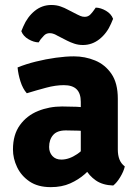

<svg xmlns="http://www.w3.org/2000/svg" viewBox="-20 -736 552 770"><path d="M32 -136.5Q32 -196 59.8 -234.2Q87.5 -272.5 132.5 -290.8Q177.5 -309 229 -309Q252.5 -309 287 -307.8Q321.5 -306.5 349 -301V-206Q326.5 -211 296 -212Q265.5 -213 244 -213Q209 -213 193 -194.5Q177 -176 177 -146.5Q177 -125 190 -110.5Q203 -96 226 -96Q257 -96 289.5 -118Q322 -140 344 -179.5L365 -83Q345.5 -60 320.2 -37.8Q295 -15.5 261.5 -0.5Q228 14.5 183.5 14.5Q132 14.5 98.5 -8.2Q65 -31 48.5 -65.8Q32 -100.5 32 -136.5ZM480.5 -68.5Q476 -48.5 462.2 -25.8Q448.5 -3 434 8Q391.5 6.5 364.2 -12.5Q337 -31.5 322.5 -58.8Q308 -86 304 -112.5V-327.5Q304 -361.5 287.2 -378Q270.5 -394.5 236 -394.5Q203 -394.5 164.8 -384.2Q126.5 -374 87.5 -362Q71.5 -380 62.2 -409Q53 -438 50.5 -465.5Q83.5 -479 123.8 -489Q164 -499 204 -504.5Q244 -510 276.5 -510Q321 -510 361.2 -493.5Q401.5 -477 427 -439.8Q452.5 -402.5 452.5 -340V-136.5Q452.5 -113.5 459 -96.8Q465.5 -80 480.5 -68.5ZM209 -593.5Q205.5 -596 197 -599.5Q188.5 -603 179.5 -603Q165.5 -603 156.5 -593.5Q147.5 -584 143.5 -579L135 -566Q115 -566.5 94 -578.8Q73 -591 65.5 -611L73.5 -630Q90 -668.5 119.2 -692.2Q148.5 -716 186 -716Q206.5 -716 223.2 -710Q240 -704 249.5 -698.5L289.5 -678Q293.5 -676 302 -672.2Q310.5 -668.5 319.5 -668.5Q333.5 -668.5 342.5 -678Q351.5 -687.5 355 -693L364 -705.5Q384 -705 405 -692.8Q426 -680.5 433.5 -660.5L425.5 -641.5Q409 -603 379.2 -579.2Q349.5 -555.5 312.5 -555.5Q294 -555.5 277.8 -561Q261.5 -566.5 249 -573Z"/></svg>

Font: Signika Negative
Style: Bold
Weight: 700
Designer: Anna Giedry
Foundry: Anna Giedry
Version: Version 2.001